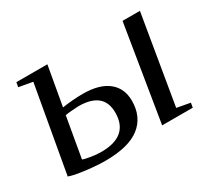

<svg xmlns="http://www.w3.org/2000/svg" viewBox="-99 -624 875 799"><g transform="rotate(-30 338.5 -224.5)"><path d="M641.1 -459 569.8 -33.7 633.8 -22 629.9 0H482.9L557.6 -459ZM163.1 -271Q214.8 -278.8 262.2 -278.8Q341.3 -278.8 383.3 -245.4Q425.3 -211.9 425.3 -151.9Q425.3 -74.2 371.1 -32.2Q316.9 9.8 205.1 9.8Q166.5 9.8 112.8 3.2Q59.1 -3.4 36.1 -12.2L109.4 -425.3L43.5 -437L47.4 -459H196.3ZM220.2 -243.2Q212.4 -243.2 188.5 -241.2Q164.6 -239.3 156.7 -237.3L123 -43.9Q132.3 -39.6 159.2 -35.2Q186 -30.8 209 -30.8Q340.8 -30.8 340.8 -144Q340.8 -243.2 220.2 -243.2Z"/></g></svg>

Font: Liberation Serif
Style: Italic
Weight: 400
Italic angle: -16.333°
Designer: Steve Matteson
Foundry: Ascender Corporation
Version: Version 2.1.5